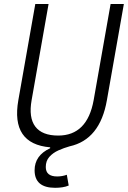

<svg xmlns="http://www.w3.org/2000/svg" viewBox="-20 -713 626 940"><path d="M250 206.5Q149.4 206.5 149.4 120.6Q149.4 47.9 225.6 12.7V8.3Q32.2 -8.3 69.8 -222.7L152.8 -693.4H217.8L134.8 -222.7Q119.6 -137.2 152.8 -93.3Q186 -49.3 265.1 -49.3Q407.2 -49.3 438.5 -222.7L521.5 -693.4H586.4L503.4 -222.7Q469.7 -29.3 320.8 3.4Q293 11.2 266.1 23.2Q239.3 35.2 221.7 54.9Q204.1 74.7 204.1 104.5Q204.1 150.9 259.8 150.9Q284.7 150.9 307.1 142.6L316.4 195.3Q302.7 201.2 285.4 203.9Q268.1 206.5 250 206.5Z"/></svg>

Font: Cascadia Code Light
Style: Italic
Weight: 300
Italic angle: -10°
Monospace: yes
Designer: Aaron Bell
Foundry: Saja Typeworks
Version: Version 2404.023; ttfautohint (v1.8.4)